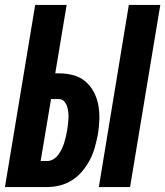

<svg xmlns="http://www.w3.org/2000/svg" viewBox="-29 -755 667 775"><path d="M370 0 491 -735H618L496 0ZM-9 0 113 -735H240L194 -459H209Q239 -459 267 -451.5Q295 -444 316 -426Q337 -408 350 -383Q363 -358 368 -330Q373 -302 372 -272Q371 -242 366 -212Q361 -187 354 -161Q347 -135 334.5 -111Q322 -87 304 -65Q286 -43 262.5 -28Q239 -13 213 -6.5Q187 0 161 0ZM135 -105H161Q174 -105 186 -112Q198 -119 206 -130Q214 -141 220 -153Q226 -165 230 -178Q234 -191 237 -203.5Q240 -216 242 -229Q244 -241 245.5 -253.5Q247 -266 247.5 -278.5Q248 -291 246.5 -303Q245 -315 241.5 -326Q238 -337 230 -346Q222 -355 209 -355H177Z"/></svg>

Font: Iosevka Curly XBdExObl
Style: Regular
Weight: 800
Width: 7
Italic angle: -9°
Monospace: yes
Designer: Belleve Invis
Foundry: Belleve Invis
Version: Version 11.1.0; ttfautohint (v1.8.3)